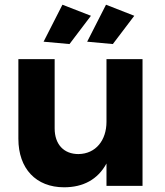

<svg xmlns="http://www.w3.org/2000/svg" viewBox="-20 -789 700 815"><path d="M366 -722 245 -769 165 -612 275 -602ZM459 -602 550 -722 430 -769 350 -612ZM432 -538V-272C432 -194 387 -136 313 -135C251 -135 212 -176 212 -244V-538H58V-200C58 -73 133 6 252 6C333 6 395 -27 432 -95V0H585V-538Z"/></svg>

Font: Juman SemiBold
Style: Regular
Weight: 600
Designer: Bandar Raffah (Arabic) Julieta Ulanovsky (Latin)
Foundry: Caramella
Version: Version 5.022;PS 005.022;hotconv 1.0.88;makeotf.lib2.5.64775